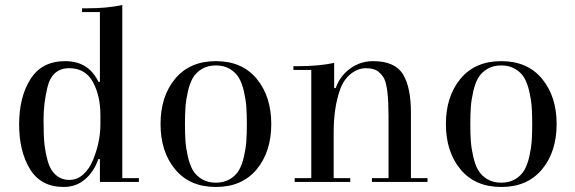

<svg xmlns="http://www.w3.org/2000/svg" viewBox="-20 -723 2285 763"><path d="M532 0H377V-91H371Q353 -40 317.5 -10Q282 20 233 20Q143 20 99.5 -50.5Q56 -121 56 -229Q56 -337 101 -408.5Q146 -480 239 -480Q332 -480 371 -398H377V-675H306V-690H327Q405 -690 466 -703V-15H532ZM379 -229V-265Q379 -343 349 -397.5Q319 -452 255 -452Q186 -452 168 -374Q153 -311 153 -248Q153 -185 156.5 -152Q160 -119 169.5 -83.5Q179 -48 201.5 -28Q224 -8 255.5 -8Q287 -8 311.5 -30.5Q336 -53 350 -88Q379 -159 379 -229Z M1000 -50Q942 20 838 20Q734 20 676 -50Q618 -120 618 -230Q618 -340 676 -410Q734 -480 838 -480Q942 -480 1000 -410Q1058 -340 1058 -230Q1058 -120 1000 -50ZM959 -163Q961 -192 961 -230Q961 -268 959 -297Q957 -326 949.5 -359Q942 -392 929.5 -413.5Q917 -435 893.5 -449Q870 -463 838 -463Q806 -463 782.5 -449Q759 -435 746.5 -413.5Q734 -392 726.5 -359Q719 -326 717 -297Q715 -268 715 -230Q715 -192 717 -163Q719 -134 726.5 -101Q734 -68 746.5 -46.5Q759 -25 782.5 -11Q806 3 838 3Q870 3 893.5 -11Q917 -25 929.5 -46.5Q942 -68 949.5 -101Q957 -134 959 -163Z M1372 -15V0H1151V-15H1217V-445H1146V-460H1167Q1246 -460 1308 -473V-373H1314Q1331 -421 1371.5 -450.5Q1412 -480 1462 -480Q1549 -480 1581 -428.5Q1613 -377 1613 -275V-15H1679V0H1458V-15H1524V-261Q1524 -374 1507 -410Q1499 -426 1482.5 -439Q1466 -452 1434 -452Q1402 -452 1373.5 -429Q1345 -406 1331 -366Q1306 -295 1306 -196V-15Z M2134 -50Q2076 20 1972 20Q1868 20 1810 -50Q1752 -120 1752 -230Q1752 -340 1810 -410Q1868 -480 1972 -480Q2076 -480 2134 -410Q2192 -340 2192 -230Q2192 -120 2134 -50ZM2093 -163Q2095 -192 2095 -230Q2095 -268 2093 -297Q2091 -326 2083.5 -359Q2076 -392 2063.5 -413.5Q2051 -435 2027.5 -449Q2004 -463 1972 -463Q1940 -463 1916.5 -449Q1893 -435 1880.5 -413.5Q1868 -392 1860.5 -359Q1853 -326 1851 -297Q1849 -268 1849 -230Q1849 -192 1851 -163Q1853 -134 1860.5 -101Q1868 -68 1880.5 -46.5Q1893 -25 1916.5 -11Q1940 3 1972 3Q2004 3 2027.5 -11Q2051 -25 2063.5 -46.5Q2076 -68 2083.5 -101Q2091 -134 2093 -163Z"/></svg>

Font: Elsie Swash Caps
Style: Regular
Weight: 400
Designer: Alejandro Inler
Foundry: Alejandro Inler
Version: 1.003